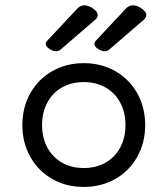

<svg xmlns="http://www.w3.org/2000/svg" viewBox="-20 -703 640 733"><path d="M353 -645.5Q353 -636.2 343.8 -627.9L211.9 -514.2Q203.6 -507.3 193.8 -507.3Q183.1 -507.3 169.4 -515.6Q154.8 -524.9 154.8 -535.6Q154.8 -542 159.7 -546.9L275.4 -670.4Q286.6 -682.6 302.2 -682.6Q315.9 -682.6 331.1 -673.3Q353 -659.7 353 -645.5ZM538.6 -645.5Q538.6 -636.2 529.3 -627.9L397.5 -514.2Q389.2 -507.3 379.4 -507.3Q368.7 -507.3 355 -515.6Q340.3 -524.9 340.3 -535.6Q340.3 -542 345.2 -546.9L460.9 -670.4Q472.2 -682.6 487.8 -682.6Q501.5 -682.6 516.6 -673.3Q538.6 -659.7 538.6 -645.5ZM534.2 -225.6Q534.2 -157.7 503.7 -103.8Q473.1 -49.8 419.7 -19.5Q366.2 10.7 299.8 10.7Q233.4 10.7 179.9 -19.5Q126.5 -49.8 95.9 -103.8Q65.4 -157.7 65.4 -225.6Q65.4 -293.5 95.9 -347.4Q126.5 -401.4 179.9 -431.6Q233.4 -461.9 299.8 -461.9Q366.2 -461.9 419.7 -431.6Q473.1 -401.4 503.7 -347.4Q534.2 -293.5 534.2 -225.6ZM140.6 -225.6Q140.6 -177.7 160.4 -140.4Q180.2 -103 216.3 -82.3Q252.4 -61.5 299.8 -61.5Q347.2 -61.5 383.3 -82.3Q419.4 -103 439.2 -140.4Q459 -177.7 459 -225.6Q459 -273.4 439.2 -310.8Q419.4 -348.1 383.3 -368.9Q347.2 -389.6 299.8 -389.6Q252.4 -389.6 216.3 -368.9Q180.2 -348.1 160.4 -310.8Q140.6 -273.4 140.6 -225.6Z"/></svg>

Font: Courier Prime Code
Style: Regular
Weight: 400
Designer: Alan Dague-Greene
Foundry: Quote-Unquote Apps
Version: Version 3.0318